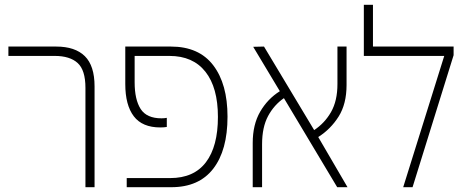

<svg xmlns="http://www.w3.org/2000/svg" viewBox="-20 -780 1945 800"><path d="M336 0V-414Q336 -488 303.5 -517.5Q271 -547 208 -547H15V-586H214Q293 -586 333.5 -546Q374 -506 374 -420V0Z M508 0V-38H689Q788 -38 838 -104Q888 -170 888 -293Q888 -415 836 -481Q784 -547 686 -547H541V-437Q541 -365 566 -326Q591 -287 653 -287Q659 -287 664.5 -287.5Q670 -288 675 -289V-251Q669 -250 662.5 -249.5Q656 -249 648 -249Q573 -249 537.5 -295.5Q502 -342 502 -430V-586H692Q809 -586 868.5 -508Q928 -430 928 -294Q928 -154 868.5 -77Q809 0 694 0Z M1033 0V-184Q1033 -261 1064 -314.5Q1095 -368 1146 -400L1035 -585L1080 -586L1289 -238Q1333 -267 1359.5 -313.5Q1386 -360 1386 -430V-586H1424V-426Q1424 -347 1391 -294.5Q1358 -242 1306 -209L1428 0H1385L1163 -371Q1122 -343 1097 -296.5Q1072 -250 1072 -179V0Z M1534 -586H1870V-550L1699 0H1660L1831 -547H1496V-760H1534Z"/></svg>

Font: Noto Sans Hebrew SemiCondensed ExtraLight
Style: Regular
Weight: 200
Width: 4
Designer: Monotype Design Team
Foundry: Monotype Imaging Inc.
Version: Version 2.004; ttfautohint (v1.8.4.7-5d5b)